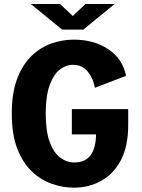

<svg xmlns="http://www.w3.org/2000/svg" viewBox="-20 -898 690 930"><path d="M338.5 11Q284.5 11 231.2 -7.5Q178 -26 134 -67.8Q90 -109.5 63.5 -178.2Q37 -247 37 -348Q37 -448 63.2 -516.8Q89.5 -585.5 132.8 -627.2Q176 -669 229.2 -687.5Q282.5 -706 336.5 -706Q436 -706 505.2 -659.2Q574.5 -612.5 590.5 -530.5L439.5 -473Q432.5 -516 406 -550Q379.5 -584 333 -584Q299.5 -584 269.5 -560.8Q239.5 -537.5 220.5 -485.5Q201.5 -433.5 201.5 -348Q201.5 -262 220.8 -210Q240 -158 271.8 -134.5Q303.5 -111 340 -111Q393 -111 419 -146.8Q445 -182.5 445 -247H328V-369.5H601V-293Q601 -188.5 565 -121.2Q529 -54 469.2 -21.5Q409.5 11 338.5 11ZM129.5 -878.5H271L332.5 -820.5L393.5 -878.5H535L383.5 -754.5H281Z"/></svg>

Font: Trispace
Style: Bold
Weight: 700
Designer: Tyler Finck
Foundry: Etcetera Type Company
Version: Version 1.210; ttfautohint (v1.8.3)